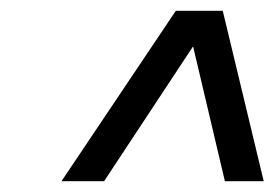

<svg xmlns="http://www.w3.org/2000/svg" viewBox="-20 -769 509 356"><path d="M94 -433 306 -749H393L469 -433H397L338 -683L173 -433Z"/></svg>

Font: Saira SemiExpanded Medium
Style: Italic
Weight: 500
Width: 6
Italic angle: -12°
Designer: Hector Gatti with collaboration of the Omnibus-Type team
Foundry: Omnibus-Type
Version: Version 1.101